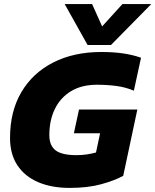

<svg xmlns="http://www.w3.org/2000/svg" viewBox="-20 -908 759 938"><path d="M408 -688 296 -888H430L479 -779L578 -888H719L522 -688ZM320 10Q232 10 166.5 -18Q101 -46 65 -100.5Q29 -155 29 -234Q29 -364 84.5 -458Q140 -552 240.5 -603Q341 -654 475 -654Q535 -654 582 -647Q629 -640 669 -626L634 -465Q594 -482 548.5 -488Q503 -494 454 -494Q379 -494 327 -462.5Q275 -431 248 -375.5Q221 -320 221 -248Q221 -197 251.5 -173.5Q282 -150 354 -150Q380 -150 403.5 -153.5Q427 -157 449 -163L469 -257H341L366 -373H651L582 -49Q540 -26 474.5 -8Q409 10 320 10Z"/></svg>

Font: Kanit
Style: Bold Italic
Weight: 700
Italic angle: -12°
Designer: Katatrad Team
Foundry: CadsonDemak
Version: Version 2.000; ttfautohint (v1.8.3)